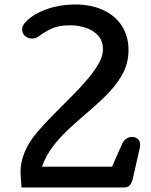

<svg xmlns="http://www.w3.org/2000/svg" viewBox="-20 -852 673 855"><path d="M75.7 -17.1 71.3 -85Q71.3 -137.7 97.7 -191.9Q113.3 -224.6 144 -261.2Q174.8 -297.9 213.4 -336.9Q252 -376 291.5 -415.3Q331.1 -454.6 364.3 -492.9Q397.5 -531.2 418 -566.4Q438.5 -601.6 438.5 -631.8Q438.5 -669.9 417 -693.6Q395.5 -717.3 362.1 -728.3Q328.6 -739.3 292.5 -739.3Q241.2 -739.3 210 -724.6Q178.7 -710 151.4 -689.5Q138.2 -680.2 123.5 -680.2Q105 -680.2 91.8 -691.4Q78.6 -702.6 78.6 -722.2Q78.6 -738.8 97.2 -757.3Q128.9 -789.6 185.8 -810.3Q242.7 -831.1 307.6 -832H314.5Q386.2 -832 439.7 -807.1Q493.2 -782.2 522.7 -736.6Q552.2 -690.9 552.2 -628.9Q552.2 -574.7 529.3 -529.5Q506.3 -484.4 469 -444.6Q431.6 -404.8 387.5 -366.9Q343.3 -329.1 299.6 -289.8Q255.9 -250.5 220.7 -206.5Q185.5 -162.6 167 -109.9H479L521.5 -206.1Q526.9 -221.2 538.8 -231.7Q550.8 -242.2 568.8 -242.2Q584 -242.2 594 -232.9Q604 -223.6 604 -207Q604 -202.1 603.3 -198Q602.5 -193.8 601.6 -189.5L570.8 -53.2Q566.4 -36.6 557.9 -26.9Q549.3 -17.1 532.2 -17.1Z"/></svg>

Font: Cutive
Style: Regular
Weight: 400
Version: Version 1.100; ttfautohint (v1.8.4.7-5d5b)